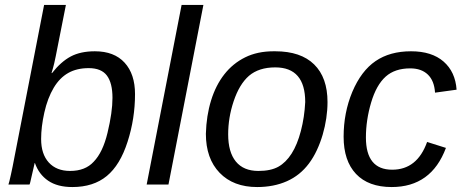

<svg xmlns="http://www.w3.org/2000/svg" viewBox="-20 -745 1874 775"><path d="M363 -538Q441 -538 483 -492Q525 -446 525 -365Q525 -266 495 -173Q465 -79 411 -34.5Q357 10 272 10Q212 10 174.5 -15.5Q137 -41 121 -87H120L108 -35Q101 -2 99 0H14Q15 -3 18 -14Q21 -25 24 -40Q27 -55 31 -73Q35 -91 38 -109L158 -725H246L205 -518Q203 -507 199 -490Q195 -473 188 -450H190Q226 -496 265.5 -517Q305 -538 363 -538ZM338 -470Q290 -470 255.5 -450.5Q221 -431 197 -391Q172 -349 159 -291Q146 -233 146 -184Q146 -123 177 -89Q208 -55 263 -55Q324 -55 358 -92Q395 -130 414 -209Q434 -292 434 -350Q434 -410 411.5 -440Q389 -470 338 -470Z M572 0 713 -725H801L660 0Z M1302 -333Q1302 -301 1297 -267.5Q1292 -234 1282.5 -201.5Q1273 -169 1259 -139Q1245 -109 1227 -85Q1191 -37 1138 -13.5Q1085 10 1018 10Q922 10 866.5 -47.5Q811 -105 811 -205Q813 -278 832 -339.5Q851 -401 885.5 -445Q920 -489 969.5 -513.5Q1019 -538 1084 -538H1091Q1194 -538 1248 -485Q1302 -432 1302 -333ZM1212 -333Q1212 -473 1091 -473Q1025 -473 985 -439Q946 -405 923 -336Q901 -270 901 -203Q901 -131 932 -93Q963 -55 1023 -55Q1073 -55 1103.5 -72Q1134 -89 1157 -125Q1180 -161 1194.5 -216.5Q1209 -272 1212 -333Z M1563 -60Q1664 -60 1704 -172L1780 -148Q1721 10 1561 10Q1467 10 1417 -43Q1367 -96 1367 -193Q1367 -290 1402 -374Q1438 -459 1496 -498.5Q1554 -538 1639 -538Q1723 -538 1770.5 -496.5Q1818 -455 1823 -383L1736 -371Q1733 -419 1707 -444Q1681 -469 1636 -469Q1574 -469 1537 -436Q1499 -402 1478 -331Q1457 -260 1457 -190Q1457 -60 1563 -60Z"/></svg>

Font: Libra Sans Modern
Style: Italic
Weight: 400
Italic angle: -12°
Foundry: Stefan Peev, Context Ltd
Version: Version 1.000